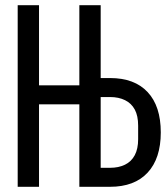

<svg xmlns="http://www.w3.org/2000/svg" viewBox="-20 -718 640 738"><path d="M285 -317H130V0H48V-698H130V-390H285V-698H367V-418H403Q497 -418 547.5 -364Q598 -310 598 -209Q598 -109 547.5 -54.5Q497 0 403 0H285ZM403 -73Q436 -73 460.5 -85Q485 -97 498 -121.5Q511 -146 511 -183V-235Q511 -273 498 -297Q485 -321 460.5 -333Q436 -345 403 -345H367V-73Z"/></svg>

Font: Lilex
Style: Regular
Weight: 400
Monospace: yes
Designer: Mike Abbink, Paul van der Laan, Pieter van Rosmalen, Mikhael Khrustik
Foundry: Mikhael Khrustik
Version: Version 2.510